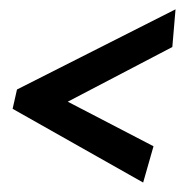

<svg xmlns="http://www.w3.org/2000/svg" viewBox="-20 -469 398 408"><path d="M6.8 -237.8 16.1 -278.8 353 -449.2 346.2 -369.1 124 -252.9 306.2 -158.2 284.2 -81.1Z"/></svg>

Font: Pattaya
Style: Regular
Weight: 400
Designer: Pablo Impallari / Thai characters Designed by Thanarat Vachiruckul and Suppakit Chalermlarp
Foundry: Pablo Impallari
Version: Version 2.001